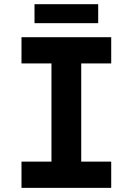

<svg xmlns="http://www.w3.org/2000/svg" viewBox="-20 -909 642 929"><path d="M147 -796.9H455.1V-888.7H147ZM84 0H518.1V-127H373V-602.1H518.1V-729H84V-602.1H229V-127H84Z"/></svg>

Font: Hack
Style: Bold
Weight: 700
Monospace: yes
Designer: Christopher Simpkins
Foundry: Christopher Simpkins
Version: Version 2.010